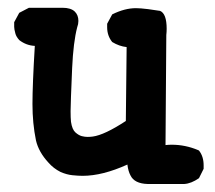

<svg xmlns="http://www.w3.org/2000/svg" viewBox="-20 -458 540 482"><path d="M299.8 -44.9Q237.3 -16.6 187.5 -16.6Q176.8 -16.6 162.1 -18.1Q147.5 -19.5 131.8 -26.4Q114.3 -35.2 101.6 -49.8Q77.1 -76.2 70.3 -105.5Q61.5 -148.4 61.5 -196.8Q61.5 -245.1 67.4 -342.8Q45.9 -343.8 28.3 -357.4Q20.5 -366.2 18.6 -374Q15.6 -384.8 15.6 -390.6Q15.6 -396.5 15.6 -402.3L28.3 -425.8L52.7 -438.5H134.8Q135.7 -438.5 136.7 -438.5Q158.2 -438.5 168 -428.7Q176.8 -419.9 176.8 -405.3Q176.8 -397.5 173.8 -389.6Q164.1 -352.5 161.1 -287.1Q157.2 -196.3 157.2 -179.2Q157.2 -162.1 158.2 -152.3Q161.1 -132.8 169.4 -125.5Q177.7 -118.2 185.5 -116.2Q193.4 -114.3 199.7 -114.3Q206.1 -114.3 212.9 -115.2Q242.2 -119.1 295.9 -154.3L297.9 -339.8Q279.3 -341.8 261.7 -352.5Q249 -368.2 249 -389.6Q249 -393.6 249 -398.4L261.7 -421.9Q293 -437.5 321.3 -437.5Q332 -437.5 351.6 -435.1Q371.1 -432.6 375.5 -431.6Q379.9 -430.7 381.8 -430.7Q398.4 -423.8 398.4 -385.7Q398.4 -377.9 397.5 -370.1L395.5 -93.8Q403.3 -94.7 411.1 -94.7Q445.3 -94.7 477.5 -81.1L479.5 -80.1Q491.2 -65.4 491.2 -43Q491.2 -40 491.2 -34.2L479.5 -10.7Q460 2.9 442.4 3.9H350.6Q317.4 2.9 307.6 -17.6Q301.8 -28.3 299.8 -44.9Z"/></svg>

Font: JasonHandwriting2
Style: SemiBold
Weight: 600
Version: Version 1.04.7